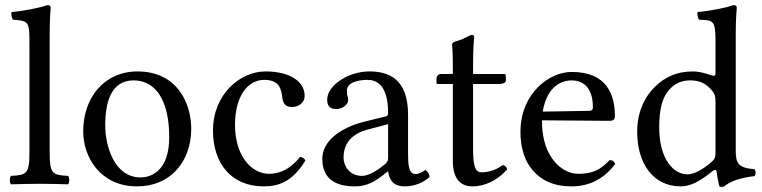

<svg xmlns="http://www.w3.org/2000/svg" viewBox="-20 -718 2976 750"><path d="M95 -122C95 -39 84 -34 23 -31C17 -25 17 -4 23 2C58 1 95 0 135 0C175 0 213 1 246 2C252 -4 252 -25 246 -31C185 -34 174 -39 174 -122V-583C174 -648 178 -688 178 -688C178 -695 174 -698 165 -698C140 -688 65 -674 25 -671C23 -663 25 -647 31 -641C89 -637 95 -634 95 -559Z M305 -205C305 -103 373 10 515 10C579.4 10 627.8 -12.7 661.9 -46C706.7 -89.8 727 -152.7 727 -214C727 -318 670 -439 517 -439C451.2 -439 396.9 -412 360.3 -369C324 -326.4 305 -268.2 305 -205ZM502 -404C588 -404 641 -326 641 -182C641 -56 576 -25 529 -25C425 -25 391 -151 391 -228C391 -315 412 -404 502 -404Z M1173 -91C1169 -100 1161 -104 1152 -105C1118 -61 1075 -39 1032 -39C959 -39 898 -113 898 -230C898 -340 946 -406 1012 -406C1071 -406 1079 -371 1083 -336C1086 -309 1100 -300 1121 -300C1142 -300 1170 -313 1170 -344C1170 -399 1113 -439 1017 -439C918 -439 812 -350 812 -208C812 -79 884 10 1010 10C1070 10 1123 -9 1173 -91Z M1496 -233V-101C1496 -88 1490 -81 1482 -75C1456 -54 1422 -31 1394 -31C1344 -31 1322 -71 1322 -102C1322 -147 1343 -193 1417 -212ZM1496 -48C1502 -17 1512.6 10 1563 10C1601.3 10 1637.3 -7 1658 -27C1656.3 -39.3 1652.3 -47.7 1641 -54C1633.5 -47.8 1616.7 -38 1604 -38C1575 -38 1574 -77 1574 -123V-270C1574 -412 1496 -439 1423 -439C1341 -439 1258 -385 1258 -328C1258 -304 1270 -292 1293 -292C1322 -292 1340 -313 1340 -326C1340 -333 1339 -340 1337 -344C1336 -347 1335 -353 1335 -364C1335 -395 1377 -406 1415 -406C1449 -406 1496 -389 1496 -276C1496 -269 1493 -265 1490 -264L1404 -243C1308 -219 1239 -166 1239 -98C1239 -16 1295 10 1365 10C1399.8 10 1430 2 1474 -32L1494 -48Z M1703 -429C1689 -429 1685 -417 1685 -409V-396C1685 -391 1686 -390 1690 -390H1749V-89C1749 -18 1780 10 1826 10C1872 10 1922 -12 1961 -56C1959 -66.3 1953 -72 1943 -73C1917 -53 1887 -45 1861 -45C1834 -45 1828 -75 1828 -137V-390H1932C1942 -390 1956 -394 1956 -403V-423C1956 -427 1953 -429 1948 -429H1828V-468C1828 -533 1832 -573 1832 -573C1832 -579.4 1829 -581.8 1824.3 -581.8C1819.8 -581.8 1811.3 -577.9 1802 -572.8C1790.7 -566.5 1780.5 -562.2 1768 -558.7C1756 -555.3 1746 -551.9 1746 -545C1746 -533.4 1749 -540 1749 -429.1Z M2100 -282C2119 -395 2189 -404 2213 -404C2251 -404 2296 -383 2296 -299C2296 -290 2292 -285.2 2281 -285ZM2362 -93C2325 -55 2296 -39 2238 -39C2202 -39 2160 -60 2129 -111C2109 -144 2097 -190 2097 -248L2363 -246C2375 -246 2382 -252 2382 -263C2382 -347 2352 -437 2213 -437C2126 -437 2013 -354 2013 -202C2013 -146 2027 -92 2060 -54C2094 -14 2141 10 2213 10C2289 10 2343 -25 2383 -77C2380 -87 2374 -92 2362 -93Z M2775 -124C2775 -105 2773.1 -97.2 2759 -85C2722 -53 2690 -37 2665 -37C2611 -37 2555 -96 2555 -221C2555 -293 2569 -333 2584 -354C2615 -401 2657 -404 2677 -404C2713 -404 2738 -391 2758 -368C2772 -352 2775 -345 2775 -314ZM2764 -50.3C2768.8 -54.2 2778.3 -56 2779 -49C2781.5 -24.5 2790 10 2790 10C2798 13 2803 12.5 2809 10C2831 -8 2866 -23 2927 -30C2933 -36 2933 -51 2927 -57C2863 -62 2854 -81 2854 -130V-583C2854 -648 2858 -688 2858 -688C2858 -695 2854 -698 2845 -698C2820 -688 2745 -674 2705 -671C2703 -663 2705 -647 2711 -641C2763 -638 2775 -643 2775 -559V-431C2775 -424 2773 -422 2766 -422C2762 -422 2721 -439 2688 -439C2622 -439 2578 -417 2538 -379C2495 -336 2469 -277 2469 -203C2469 -80 2531 10 2639 10C2678 10 2715 -10 2764 -50.3Z"/></svg>

Font: Libertinus Serif
Style: Regular
Weight: 400
Designer: Philipp H. Poll
Foundry: Khaled Hosny
Version: Version 6.2